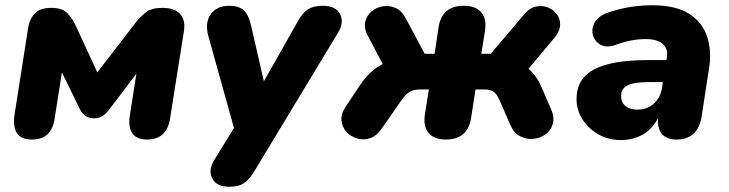

<svg xmlns="http://www.w3.org/2000/svg" viewBox="-20 -523 2779 732"><path d="M102 9Q60 9 44.5 -15.5Q29 -40 35 -83L87 -415Q92 -450 112.5 -471.5Q133 -493 175 -493Q218 -493 237 -472.5Q256 -452 266 -431L351 -247L502 -443Q516 -460 537 -476.5Q558 -493 599 -493Q646 -493 667 -469.5Q688 -446 681 -403L628 -69Q615 9 541 9Q500 9 484 -15.5Q468 -40 475 -83L500 -242L393 -101Q383 -88 369.5 -80Q356 -72 337 -72Q302 -72 285 -106L216 -247L188 -69Q176 9 102 9Z M855 189Q805 189 789 157Q773 125 798 85L872 -35L775 -383Q760 -435 783 -468Q806 -501 854 -501Q890 -501 909 -484Q928 -467 938 -422L986 -213L1114 -439Q1132 -473 1153.5 -487Q1175 -501 1210 -501Q1260 -501 1276.5 -469.5Q1293 -438 1268 -397L952 126Q932 160 911 174.5Q890 189 855 189Z M1680 9Q1635 9 1614 -16Q1593 -41 1600 -87L1615 -182H1581Q1559 -182 1543 -173.5Q1527 -165 1510 -140L1434 -31Q1415 -4 1390.5 4Q1366 12 1342 5Q1318 -2 1301.5 -19.5Q1285 -37 1282 -62Q1279 -87 1297 -115L1353 -199Q1370 -225 1392 -245.5Q1414 -266 1439 -279L1383 -385Q1367 -415 1372.5 -439.5Q1378 -464 1396.5 -479.5Q1415 -495 1440 -499Q1465 -503 1488.5 -492.5Q1512 -482 1527 -453L1599 -318H1637L1652 -419Q1665 -501 1748 -501Q1793 -501 1814.5 -476.5Q1836 -452 1829 -405L1815 -318H1851L1980 -470Q1999 -493 2022.5 -498Q2046 -503 2067.5 -495Q2089 -487 2102.5 -469.5Q2116 -452 2115.5 -428.5Q2115 -405 2094 -379L1995 -261Q2011 -247 2023.5 -229Q2036 -211 2045 -190L2080 -109Q2095 -76 2087.5 -50.5Q2080 -25 2059.5 -10.5Q2039 4 2013 6.5Q1987 9 1963 -3.5Q1939 -16 1926 -46L1885 -140Q1874 -165 1861.5 -173.5Q1849 -182 1828 -182H1793L1776 -73Q1763 9 1680 9Z M2347 11Q2299 11 2261 -11Q2223 -33 2200.5 -68.5Q2178 -104 2178 -145Q2178 -223 2245 -258.5Q2312 -294 2453 -294H2521L2522 -303Q2528 -336 2507.5 -355Q2487 -374 2441 -374Q2385 -374 2325 -351Q2292 -340 2269.5 -352.5Q2247 -365 2240.5 -389.5Q2234 -414 2248 -438.5Q2262 -463 2301 -476Q2346 -491 2387 -497Q2428 -503 2466 -503Q2557 -503 2608 -470Q2659 -437 2676.5 -381.5Q2694 -326 2683 -261L2655 -79Q2641 9 2559 9Q2523 9 2504.5 -11Q2486 -31 2489 -73Q2465 -28 2428 -8.5Q2391 11 2347 11ZM2409 -105Q2448 -105 2473 -128Q2498 -151 2504 -188L2507 -210H2453Q2397 -210 2372.5 -197.5Q2348 -185 2348 -157Q2348 -132 2365 -118.5Q2382 -105 2409 -105Z"/></svg>

Font: Nunito Black
Style: Italic
Weight: 900
Italic angle: -9°
Designer: Vernon Adams
Foundry: Vernon Adams
Version: Version 3.601; ttfautohint (v1.8.2.53-6de2)